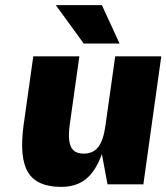

<svg xmlns="http://www.w3.org/2000/svg" viewBox="-20 -720 650 750"><path d="M400 0 378 -118Q362 -74 340 -45.5Q318 -17 288 -3.5Q258 10 219 10Q124 10 89.5 -47Q55 -104 72 -230L110 -500H290L252 -230Q247 -192 251 -167.5Q255 -143 268.5 -131.5Q282 -120 307 -120Q344 -120 364 -146Q384 -172 392 -230L430 -500H610L540 0ZM378 -700 447 -550H307L198 -700Z"/></svg>

Font: Fivo Sans Modern Heavy
Style: Regular
Weight: 900
Designer: Alexander Slobzheninov
Foundry: Alexander Slobzheninov
Version: 1.0